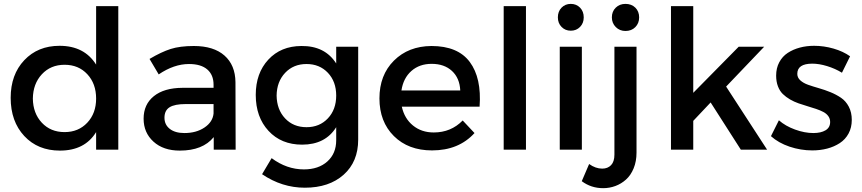

<svg xmlns="http://www.w3.org/2000/svg" viewBox="-20 -774 4456 993"><path d="M35.2 -268.1Q35.2 -388.2 105.5 -462.6Q175.8 -537.1 288.1 -537.1Q416 -537.1 477.1 -439.9V-742.2H591.8V0H477.1V-90.8Q418.5 4.9 290 4.9Q175.8 4.9 105.5 -70.6Q35.2 -146 35.2 -268.1ZM149.9 -264.2Q150.9 -188 196.3 -139.4Q241.7 -90.8 314 -90.8Q385.7 -90.8 431.4 -139.4Q477.1 -188 477.1 -264.2Q477.1 -341.3 431.6 -390.1Q386.2 -439 314 -439Q242.2 -439 196.5 -389.9Q150.9 -340.8 149.9 -264.2Z M722.7 -160.2Q722.7 -233.9 775.6 -276.6Q828.6 -319.3 923.8 -319.8H1084.5V-335.9Q1084.5 -386.7 1052 -414.8Q1019.5 -442.9 957.5 -442.9Q879.9 -442.9 800.8 -389.2L753.4 -469.2Q814.5 -505.4 862.8 -520.8Q911.1 -536.1 982.4 -536.1Q1085 -536.1 1140.9 -486.8Q1196.8 -437.5 1197.8 -349.1L1198.7 0H1085.4V-64.9Q1028.8 4.9 909.7 4.9Q824.7 4.9 773.7 -41.5Q722.7 -87.9 722.7 -160.2ZM830.6 -165Q830.6 -128.9 858.2 -107.4Q885.7 -85.9 933.6 -85.9Q995.1 -85.9 1037.6 -114.5Q1080.1 -143.1 1084.5 -187V-235.8H940.4Q883.3 -235.8 856.9 -219.2Q830.6 -202.6 830.6 -165Z M1302.7 -283.2Q1302.7 -395.5 1367.7 -465.6Q1432.6 -535.6 1538.6 -536.1Q1660.2 -537.6 1718.8 -445.8V-532.2H1832.5V-51.8Q1832.5 62.5 1757.3 129.6Q1682.1 196.8 1556.6 196.8Q1438.5 196.8 1335.4 127L1384.8 43.9Q1462.9 102.1 1551.8 102.1Q1627.4 102.1 1673.1 61Q1718.8 20 1718.8 -48.8V-116.2Q1662.6 -25.9 1542.5 -25.9Q1434.6 -25.9 1368.7 -97.2Q1302.7 -168.5 1302.7 -283.2ZM1410.6 -279.8Q1411.6 -207.5 1454.3 -161.9Q1497.1 -116.2 1565.4 -116.2Q1632.8 -116.2 1675.8 -161.9Q1718.8 -207.5 1718.8 -279.8Q1718.8 -352.1 1675.8 -397.5Q1632.8 -442.9 1565.4 -442.9Q1497.6 -442.9 1454.6 -397.2Q1411.6 -351.6 1410.6 -279.8Z M2211.4 -536.1Q2348.1 -536.1 2409.7 -453.4Q2471.2 -370.6 2460.4 -222.2H2058.1Q2071.8 -160.6 2116 -124.8Q2160.2 -88.9 2223.1 -88.9Q2312.5 -88.9 2373 -150.9L2434.1 -85.9Q2352.5 3.9 2214.4 3.9Q2091.8 3.9 2017.1 -70.3Q1942.4 -144.5 1942.4 -265.1Q1942.4 -385.7 2017.3 -460.4Q2092.3 -535.2 2211.4 -536.1ZM2056.2 -306.2H2360.4Q2357.4 -370.1 2317.6 -407Q2277.8 -443.8 2212.4 -443.8Q2149.4 -443.8 2107.7 -407Q2065.9 -370.1 2056.2 -306.2Z M2585 0V-742.2H2700.2V0Z M2865.2 -684.1Q2865.2 -714.8 2884.3 -734.4Q2903.3 -753.9 2932.1 -753.9Q2960.9 -753.9 2980 -734.4Q2999 -714.8 2999 -684.1Q2999 -654.3 2980 -634.8Q2960.9 -615.2 2932.1 -615.2Q2903.3 -615.2 2884.3 -634.8Q2865.2 -654.3 2865.2 -684.1ZM2875 0V-532.2H2989.3V0Z M2988.8 163.1 3026.9 74.2Q3060.1 98.1 3094.7 98.1Q3123 98.1 3140.4 80.1Q3157.7 62 3157.7 25.9V-532.2H3272V15.1Q3272 60.5 3257.1 96.7Q3242.2 132.8 3217.5 154.8Q3192.9 176.8 3162.6 188Q3132.3 199.2 3099.6 199.2Q3037.1 199.2 2988.8 163.1ZM3144.5 -684.1Q3144.5 -714.8 3164.6 -734.4Q3184.6 -753.9 3214.8 -753.9Q3246.1 -753.9 3265.9 -734.4Q3285.6 -714.8 3285.6 -684.1Q3285.6 -653.8 3265.9 -633.8Q3246.1 -613.8 3214.8 -613.8Q3185.1 -613.8 3164.8 -634Q3144.5 -654.3 3144.5 -684.1Z M3450.2 0V-742.2H3565.4V-293.9L3800.3 -532.2H3932.1L3735.4 -326.2L3947.3 0H3811.5L3655.3 -244.1L3565.4 -148.9V0Z M3967.3 -69.8 4008.3 -151.9Q4042 -122.1 4091.8 -104Q4141.6 -85.9 4186.5 -85.9Q4225.6 -85.9 4249.5 -100.1Q4273.4 -114.3 4273.4 -143.1Q4273.4 -160.2 4263.9 -173.3Q4254.4 -186.5 4238 -195.1Q4221.7 -203.6 4200.7 -210.7Q4179.7 -217.8 4156.5 -224.6Q4133.3 -231.4 4110.1 -239.5Q4086.9 -247.6 4065.9 -259.8Q4044.9 -272 4028.8 -287.6Q4012.7 -303.2 4003.4 -327.6Q3994.1 -352.1 3994.1 -382.8Q3994.1 -421.9 4010.3 -452.1Q4026.4 -482.4 4054.2 -500.5Q4082 -518.6 4116.5 -527.8Q4150.9 -537.1 4190.4 -537.1Q4241.2 -537.1 4291 -522.7Q4340.8 -508.3 4376.5 -482.9L4334.5 -397.9Q4299.3 -419.4 4257.8 -432.1Q4216.3 -444.8 4181.2 -444.8Q4103.5 -444.8 4103.5 -392.1Q4103.5 -372.6 4119.1 -358.4Q4134.8 -344.2 4159.7 -335.4Q4184.6 -326.7 4214.6 -318.1Q4244.6 -309.6 4274.7 -297.4Q4304.7 -285.2 4329.6 -268.3Q4354.5 -251.5 4369.9 -222.2Q4385.3 -192.9 4385.3 -153.8Q4385.3 -114.3 4368.7 -83.5Q4352.1 -52.7 4323.2 -33.9Q4294.4 -15.1 4258.3 -5.6Q4222.2 3.9 4181.2 3.9Q4121.1 3.9 4063.7 -15.4Q4006.3 -34.7 3967.3 -69.8Z"/></svg>

Font: Trueno
Style: Rg
Weight: 400
Designer: Julieta Ulanovsky
Foundry: Julieta Ulanovsky
Version: Version 3.001b